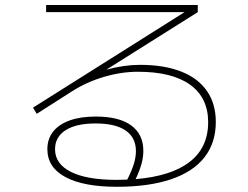

<svg xmlns="http://www.w3.org/2000/svg" viewBox="-20 -714 978 758"><path d="M167 -125Q167 -165.5 189.9 -194.6Q212.9 -223.6 255.9 -238.8Q298.8 -253.9 358.4 -253.9Q449.7 -253.9 497.8 -219Q545.9 -184.1 545.9 -118.2Q545.9 -93.8 538.8 -67.6Q531.7 -41.5 515.6 -6.8Q656.7 -18.6 729.2 -75.2Q801.8 -131.8 801.8 -231.4Q801.8 -328.1 730.7 -379.4Q659.7 -430.7 524.4 -430.7Q458.5 -430.7 389.4 -410.2Q320.3 -389.6 262.7 -352.5L125 -264.6L110.4 -289.1L708.5 -666H162.1V-694.3H760.7V-666L399.9 -439Q470.2 -458 532.2 -458Q627.9 -458 695.1 -431.6Q762.2 -405.3 797.1 -354.7Q832 -304.2 832 -232.4Q832 -149.9 786.9 -92.5Q741.7 -35.2 654.3 -5.9Q566.9 23.4 441.4 23.4Q309.6 23.4 238.3 -14.9Q167 -53.2 167 -125ZM440.4 -3.9 482.4 -4.9Q501 -42 508.8 -68.1Q516.6 -94.2 516.6 -117.2Q516.6 -170.9 476.1 -198.7Q435.5 -226.6 357.4 -226.6Q280.8 -226.6 239 -200Q197.3 -173.3 197.3 -125Q197.3 -66.9 260 -35.4Q322.8 -3.9 440.4 -3.9Z"/></svg>

Font: Pretendard JP Thin
Style: Regular
Weight: 100
Designer: Base glyphs from Inter by Rasmus Andersson; Hangeul glyphs from Noto Sans CJK(Source Han Sans) by Jang Soo-young and Kan
Foundry: Kil Hyung-jin
Version: Version 1.309